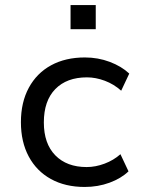

<svg xmlns="http://www.w3.org/2000/svg" viewBox="-20 -733 559 762"><path d="M316 9Q239 9 182 -22.5Q125 -54 94 -112Q63 -170 63 -248Q63 -327 94.5 -385Q126 -443 183 -474Q240 -505 317 -505Q369 -505 415.5 -487.5Q462 -470 493 -441L461 -373Q432 -399 396 -412.5Q360 -426 325 -426Q245 -426 199.5 -379.5Q154 -333 154 -247Q154 -163 199.5 -116.5Q245 -70 324 -70Q359 -70 395 -83.5Q431 -97 458 -121L490 -53Q461 -25 415 -8Q369 9 316 9ZM260 -617V-713H360V-617Z"/></svg>

Font: Nunito Sans 7pt
Style: Regular
Weight: 400
Designer: Vernon Adams
Foundry: Vernon Adams
Version: Version 3.101;gftools[0.9.27]